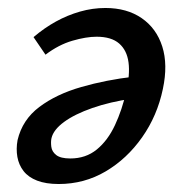

<svg xmlns="http://www.w3.org/2000/svg" viewBox="-20 -450 464 481"><path d="M127 11Q95 11 73 2.5Q51 -6 39 -21.5Q27 -37 23.5 -57Q20 -77 24 -99Q36 -150 78.5 -182Q121 -214 183.5 -232Q246 -250 316 -258L312 -203Q256 -195 211.5 -179.5Q167 -164 140.5 -144.5Q114 -125 109 -104Q107 -95 108.5 -82.5Q110 -70 121 -61.5Q132 -53 156 -53Q195 -53 222.5 -75.5Q250 -98 268 -136.5Q286 -175 296 -220Q306 -263 302 -293.5Q298 -324 278.5 -341Q259 -358 222 -358Q196 -358 161.5 -348Q127 -338 94 -313L64 -357Q91 -380 120 -396Q149 -412 180.5 -421Q212 -430 244 -430Q298 -430 335 -404.5Q372 -379 386.5 -333.5Q401 -288 388 -227Q374 -160 336 -106Q298 -52 244.5 -20.5Q191 11 127 11Z"/></svg>

Font: Ysabeau SemiBold
Style: Italic
Weight: 600
Italic angle: -12°
Designer: Christian Thalmann (Catharsis Fonts)
Version: Version 2.002